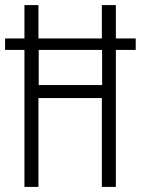

<svg xmlns="http://www.w3.org/2000/svg" viewBox="-21 -734 553 754"><path d="M75 0V-538H-1V-583H75V-714H130V-583H379V-714H434V-583H512V-538H434V0H379V-349H130V0ZM131 -400H380V-538H131Z"/></svg>

Font: Noto Sans Sinhala UI ExtraCondensed Light
Style: Regular
Weight: 300
Width: 2
Designer: Jelle Bosma - Monotype Design Team
Foundry: Monotype Imaging Inc.
Version: Version 2.006; ttfautohint (v1.8.4.7-5d5b)